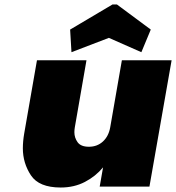

<svg xmlns="http://www.w3.org/2000/svg" viewBox="-20 -833 786 857"><path d="M746 -564 647 0H425L440 -86Q407 -46 359 -21Q311 4 251 4Q154 4 118 -50.5Q82 -105 82 -171Q82 -202 88 -237L145 -564H366L314 -265Q312 -253 312 -243Q312 -218 326.5 -198Q341 -178 377 -178Q414 -178 439.5 -201.5Q465 -225 472 -265L524 -564ZM299 -600 293 -701 482 -813H502L653 -701L611 -600L466 -664Z"/></svg>

Font: Fz Poppins Black
Style: Italic
Weight: 900
Italic angle: -10°
Designer: Ninad Kale (Devanagari), Jonny Pinhorn (Latin)
Foundry: Indian Type Foundry
Version: Vit hóa bi Vntype.Com & FontZin.Com